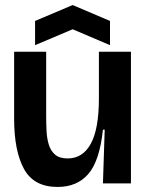

<svg xmlns="http://www.w3.org/2000/svg" viewBox="-20 -727 580 761"><path d="M208 14Q114 14 75 -57.5Q36 -129 36 -256V-522H163V-266Q163 -237 164.5 -207.5Q166 -178 173.5 -153.5Q181 -129 198.5 -114Q216 -99 248 -99Q308 -99 340 -157.5Q372 -216 372 -337V-522H499V-251V0H388L395 -213H388Q375 -90 330.5 -38Q286 14 208 14ZM119 -548V-644L268 -707L416 -644V-548L268 -611Z"/></svg>

Font: Bricolage Grotesque 48pt SemiBold
Style: Regular
Weight: 600
Designer: Mathieu Triay
Foundry: Atelier Triay
Version: Version 1.000; ttfautohint (v1.8.4.7-5d5b);gftools[0.9.32]